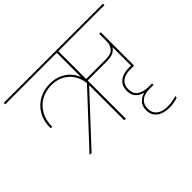

<svg xmlns="http://www.w3.org/2000/svg" viewBox="-231 -1010 1456 1456"><g transform="rotate(-45 497.0 -282.5)"><path d="M535 0H518V-724H-35V-740H1029V-724H535ZM167 0H149V-4L522 -405L527 -387ZM533 -377H518Q518 -434 493 -480Q468 -526 423 -553Q378 -580 317 -580Q254 -580 204.5 -552.5Q155 -525 126 -474Q97 -423 97 -352H80Q80 -428 111 -482.5Q142 -537 195.5 -566.5Q249 -596 315 -596Q366 -596 406.5 -579Q447 -562 475.5 -532Q504 -502 518.5 -462.5Q533 -423 533 -377ZM827 175Q799 175 774 168.5Q749 162 730 148.5Q711 135 700 114Q689 93 689 64Q689 18 714 -7.5Q739 -33 771 -40V-42Q734 -51 711.5 -76.5Q689 -102 689 -144Q689 -175 700 -196.5Q711 -218 729.5 -231.5Q748 -245 771.5 -251Q795 -257 820 -257H864V-241H820Q792 -241 765.5 -232Q739 -223 722.5 -202Q706 -181 706 -144Q706 -93 741.5 -71Q777 -49 827 -49H864V-33H820Q792 -33 765.5 -24Q739 -15 722.5 6Q706 27 706 64Q706 98 722.5 119Q739 140 766.5 149.5Q794 159 827 159Q854 159 880 154Q906 149 921 143V159Q907 165 881.5 170Q856 175 827 175ZM743 -410H526V-426H744Q803 -426 825 -453Q847 -480 847 -520V-568H863V-520Q863 -496 856.5 -476Q850 -456 835.5 -441Q821 -426 798.5 -418Q776 -410 743 -410ZM864 -241H847V-598H864Z"/></g></svg>

Font: Poppins Devanagari Thin
Style: Regular
Weight: 100
Designer: Ninad Kale (Devanagari), Jonny Pinhorn (Latin)
Foundry: Indian Type Foundry
Version: 4.005